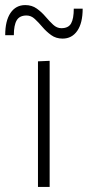

<svg xmlns="http://www.w3.org/2000/svg" viewBox="-50 -736 345 756"><path d="M99.5 0V-494.5L145.5 -496.5V0ZM196.5 -584Q170.5 -584 151.5 -597.8Q132.5 -611.5 117.2 -629.5Q102 -647.5 87.2 -661.2Q72.5 -675 54.5 -675Q27 -675 15.8 -656Q4.5 -637 4.5 -597.5H-29.5Q-29.5 -654.5 -8.5 -685.2Q12.5 -716 49.5 -716Q75.5 -716 94.8 -702.2Q114 -688.5 129.2 -670.5Q144.5 -652.5 159.2 -638.8Q174 -625 191.5 -625Q219.5 -625 230 -643.8Q240.5 -662.5 240.5 -702H275.5Q275.5 -645 254.2 -614.5Q233 -584 196.5 -584Z"/></svg>

Font: Commissioner ExtraLight
Style: Regular
Weight: 200
Designer: Kostas Bartsokas
Foundry: Kostas Bartsokas
Version: Version 1.000; ttfautohint (v1.8.3)